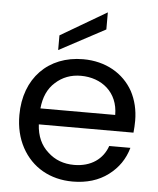

<svg xmlns="http://www.w3.org/2000/svg" viewBox="-55 -829 730 885"><g transform="rotate(5 310.0 -386.5)"><path d="M78 -126C125 -39 210 9 314 9C379 9 434 -8 478 -41C522 -74 551 -116 566 -169H468C447 -108 393 -68 314 -68C266 -68 225 -83 192 -114C158 -144 139 -186 136 -240H574C576 -259 577 -278 577 -295C577 -345 566 -390 545 -430C501 -509 418 -557 314 -557C153 -557 43 -446 43 -275C43 -218 55 -169 78 -126ZM137 -314C142 -366 160 -407 193 -436C225 -465 264 -480 310 -480C406 -480 483 -419 483 -314ZM195 -589 408 -703V-782L195 -657Z"/></g></svg>

Font: Poppins
Style: Regular
Weight: 400
Designer: Ninad Kale (Devanagari), Jonny Pinhorn (Latin)
Foundry: Indian Type Foundry
Version: 4.004